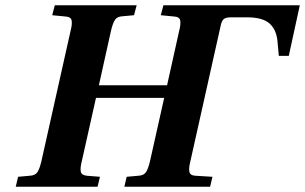

<svg xmlns="http://www.w3.org/2000/svg" viewBox="-20 -712 1163 732"><path d="M40 0 49 -38 94 -42Q114 -43 122.5 -55.5Q131 -68 138 -98L249 -594Q256 -621 253 -634.5Q250 -648 230 -649L179 -654L189 -692H501L491 -654L447 -650Q427 -649 418.5 -636.5Q410 -624 403 -594L357 -387H617L663 -594Q670 -621 667 -634.5Q664 -648 644 -649L593 -654L603 -692H1123L1081 -499H1043L1038 -554Q1034 -599 1007.5 -622.5Q981 -646 921 -646H861Q842 -646 834 -640Q826 -634 822 -617L706 -98Q699 -71 702 -57Q705 -43 725 -42L790 -38L781 0H454L463 -38L508 -42Q528 -43 536.5 -55.5Q545 -68 552 -98L606 -339H346L292 -98Q285 -71 288 -57.5Q291 -44 311 -42L361 -38L352 0Z"/></svg>

Font: Lingua Franca
Style: Bold Italic
Weight: 700
Italic angle: -13°
Version: Version 1.19